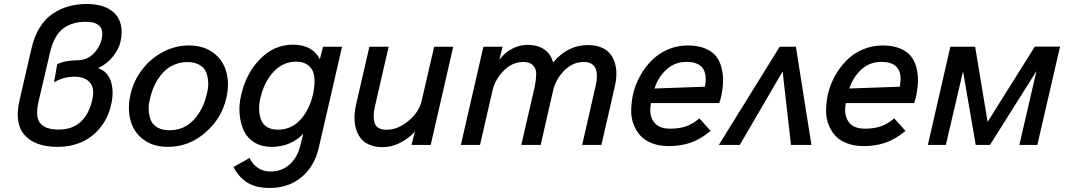

<svg xmlns="http://www.w3.org/2000/svg" viewBox="-20 -720 5308 954"><path d="M266.1 9.8Q155.3 9.8 102.8 -48.3Q50.3 -106.4 77.1 -222.2L136.7 -480Q150.4 -540 177.7 -583.7Q205.1 -627.4 242.4 -652.3Q279.8 -677.2 322 -688.7Q364.3 -700.2 413.6 -700.2Q458 -700.2 492.9 -688.2Q527.8 -676.3 550.8 -652.6Q573.7 -628.9 581.3 -593.8Q588.9 -558.6 578.6 -512.2Q570.8 -476.6 541.3 -439.2Q511.7 -401.9 466.8 -381.3Q514.6 -366.2 531 -315.4Q547.4 -264.6 532.2 -199.7Q516.6 -132.3 477.3 -84.5Q438 -36.6 384 -13.4Q330.1 9.8 266.1 9.8ZM271 -76.2Q338.9 -76.2 380.4 -114.3Q421.9 -152.3 438 -222.2Q451.7 -280.8 427 -309.8Q402.3 -338.9 348.6 -338.9Q295.9 -338.9 248.5 -311L264.2 -400.4Q297.9 -419.4 368.2 -420.9Q412.1 -421.4 443.6 -452.4Q475.1 -483.4 484.9 -525.4Q504.9 -611.8 405.8 -611.8Q337.4 -611.8 292.5 -577.1Q247.6 -542.5 228 -457L171.9 -216.8Q153.8 -139.6 179.7 -107.9Q205.6 -76.2 271 -76.2Z M814.5 9.8Q742.7 9.8 694.1 -25.6Q645.5 -61 628.9 -120.4Q612.3 -179.7 628.4 -251.5Q644 -318.4 685.5 -373.3Q727.1 -428.2 788.6 -461.2Q850.1 -494.1 918.5 -494.1Q990.2 -494.1 1038.8 -458.7Q1087.4 -423.3 1104.2 -363.8Q1121.1 -304.2 1104.5 -232.9Q1081.1 -130.4 999.3 -60.3Q917.5 9.8 814.5 9.8ZM821.8 -72.8Q894 -72.8 941.7 -123.5Q989.3 -174.3 1007.3 -251.5Q1016.1 -283.2 1014.4 -312.3Q1012.7 -341.3 1003.2 -363.3Q993.7 -385.3 970 -398.4Q946.3 -411.6 911.1 -411.6Q874 -411.6 842.3 -397Q810.5 -382.3 788.1 -357.2Q765.6 -332 750 -300.5Q734.4 -269 726.1 -232.9Q717.3 -201.2 719 -172.1Q720.7 -143.1 730.2 -121.1Q739.7 -99.1 763.2 -85.9Q786.6 -72.8 821.8 -72.8Z M1319.8 213.9Q1252.4 213.9 1209.7 187.7Q1167 161.6 1140.1 109.9L1220.7 64.5Q1231.4 92.8 1259 112.5Q1286.6 132.3 1322.8 132.3Q1379.9 132.3 1418.9 97.2Q1458 62 1471.7 4.9L1486.8 -55.2Q1423.8 9.8 1329.6 9.8Q1281.2 9.8 1245.8 -11.2Q1210.4 -32.2 1192.9 -68.1Q1175.3 -104 1170.7 -151.9Q1166 -199.7 1179.7 -253.4Q1204.1 -357.9 1273.7 -428Q1343.3 -498 1434.6 -498Q1532.2 -498 1569.3 -425.8L1585 -487.8H1679.7L1564 13.7Q1542.5 106.9 1478 160.4Q1413.6 213.9 1319.8 213.9ZM1360.8 -75.7Q1427.7 -75.7 1472.9 -125.5Q1518.1 -175.3 1535.6 -252.9Q1544.9 -297.4 1542.2 -333.3Q1539.6 -369.1 1516.1 -391.4Q1492.7 -413.6 1451.2 -413.6Q1385.3 -413.6 1338.4 -362.3Q1291.5 -311 1274.4 -234.4Q1266.1 -201.7 1267.6 -172.9Q1269 -144 1278.1 -122.3Q1287.1 -100.6 1308.3 -88.1Q1329.6 -75.7 1360.8 -75.7Z M1880.9 11.2Q1843.8 11.2 1815.9 -0.7Q1788.1 -12.7 1772.2 -33.2Q1756.3 -53.7 1748.5 -81.3Q1740.7 -108.9 1741.5 -139.6Q1742.2 -170.4 1750 -204.1L1815.4 -487.8H1911.1L1844.2 -196.8Q1837.9 -170.4 1836.9 -150.4Q1835.9 -130.4 1840.6 -112.3Q1845.2 -94.2 1860.1 -84.7Q1875 -75.2 1900.4 -75.2Q1957 -75.2 2009.5 -119.1Q2062 -163.1 2074.7 -217.3L2137.2 -487.8H2231.9L2120.1 0H2024.9L2041.5 -66.4Q2012.2 -32.7 1968.8 -10.7Q1925.3 11.2 1880.9 11.2Z M2270 0 2381.8 -487.8H2477.1L2461.4 -423.3Q2488.3 -459.5 2525.4 -478.3Q2562.5 -497.1 2600.6 -497.1Q2651.9 -497.1 2684.8 -474.1Q2717.8 -451.2 2728 -409.2Q2799.8 -496.1 2901.9 -496.1Q2938.5 -496.1 2966.3 -484.9Q2994.1 -473.6 3010.5 -454.1Q3026.9 -434.6 3034.9 -408.2Q3043 -381.8 3042.7 -352.1Q3042.5 -322.3 3034.7 -290L2968.3 0H2872.6L2938.5 -288.6Q2967.8 -412.1 2880.4 -412.1Q2826.2 -412.1 2783.7 -369.4Q2741.2 -326.7 2728 -269L2666.5 0H2570.3L2637.2 -290.5Q2643.6 -323.2 2644.3 -350.3Q2645 -377.4 2629.2 -394.8Q2613.3 -412.1 2579.6 -412.1Q2525.9 -412.1 2483.2 -369.4Q2440.4 -326.7 2426.8 -269L2365.2 0Z M3303.2 5.9Q3256.8 5.9 3220.7 -7.8Q3184.6 -21.5 3162.8 -45.2Q3141.1 -68.8 3128.4 -101.3Q3115.7 -133.8 3116.2 -171.4Q3116.7 -209 3125 -250.5Q3136.2 -298.3 3159.7 -341.3Q3183.1 -384.3 3217 -418.9Q3251 -453.6 3297.9 -473.9Q3344.7 -494.1 3397.5 -494.1Q3447.3 -494.1 3483.2 -479.5Q3519 -464.8 3538.3 -440.2Q3557.6 -415.5 3565.9 -381.1Q3574.2 -346.7 3572.5 -309.8Q3570.8 -272.9 3561 -230.5L3553.7 -208H3214.4Q3203.6 -150.4 3227.5 -115.5Q3251.5 -80.6 3310.1 -80.6Q3355 -80.6 3388.7 -92.3Q3422.4 -104 3455.1 -131.8L3510.7 -69.8Q3461.4 -28.3 3411.9 -11.2Q3362.3 5.9 3303.2 5.9ZM3231.9 -280.3 3482.4 -289.1Q3506.3 -412.6 3390.6 -412.6Q3333.5 -412.6 3292.2 -375.2Q3251 -337.9 3231.9 -280.3Z M3551.8 0 3854 -487.8H3934.6L4011.7 0H3910.2L3868.7 -365.2L3655.8 0Z M4271.5 5.9Q4225.1 5.9 4189 -7.8Q4152.8 -21.5 4131.1 -45.2Q4109.4 -68.8 4096.7 -101.3Q4084 -133.8 4084.5 -171.4Q4085 -209 4093.3 -250.5Q4104.5 -298.3 4127.9 -341.3Q4151.4 -384.3 4185.3 -418.9Q4219.2 -453.6 4266.1 -473.9Q4313 -494.1 4365.7 -494.1Q4415.5 -494.1 4451.4 -479.5Q4487.3 -464.8 4506.6 -440.2Q4525.9 -415.5 4534.2 -381.1Q4542.5 -346.7 4540.8 -309.8Q4539.1 -272.9 4529.3 -230.5L4522 -208H4182.6Q4171.9 -150.4 4195.8 -115.5Q4219.7 -80.6 4278.3 -80.6Q4323.2 -80.6 4356.9 -92.3Q4390.6 -104 4423.3 -131.8L4479 -69.8Q4429.7 -28.3 4380.1 -11.2Q4330.6 5.9 4271.5 5.9ZM4200.2 -280.3 4450.7 -289.1Q4474.6 -412.6 4358.9 -412.6Q4301.8 -412.6 4260.5 -375.2Q4219.2 -337.9 4200.2 -280.3Z M4590.3 0 4702.1 -487.8H4825.2L4887.2 -114.3L5121.6 -488.3H5247.1L5134.3 0H5044.9L5129.9 -366.7L4898.9 0H4828.1L4765.1 -365.7L4679.7 0Z"/></svg>

Font: HK Grotesk Medium Italic
Style: Regular
Weight: 500
Italic angle: -13°
Designer: Alfredo Marco Pradil and Stefan Peev
Foundry: Hanken Design Co.
Version: Version 1.000;PS 001.000;hotconv 1.0.88;makeotf.lib2.5.64775